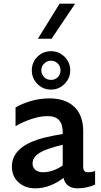

<svg xmlns="http://www.w3.org/2000/svg" viewBox="-20 -1020 555 1050"><path d="M327 -47Q294 -21 254.5 -5.5Q215 10 173 10Q117 10 81 -23Q45 -56 45 -109Q45 -222 222 -267Q280 -281 323 -287V-294Q323 -341 303 -363Q283 -385 240 -385Q199 -385 151.5 -369Q104 -353 65 -330V-432Q97 -452 147 -467Q197 -482 250 -482Q338 -482 386.5 -435.5Q435 -389 435 -303V-109Q435 -93 441 -85.5Q447 -78 461 -78Q481 -78 500 -85V-10Q483 -2 456 4Q429 10 405 10Q341 10 327 -47ZM215 -78Q269 -78 323 -115V-228Q285 -220 242 -205Q199 -190 178.5 -170.5Q158 -151 158 -126Q158 -104 173.5 -91Q189 -78 215 -78ZM154 -635Q154 -679 184.5 -709.5Q215 -740 259 -740Q302 -740 333 -709.5Q364 -679 364 -635Q364 -592 333 -561Q302 -530 259 -530Q215 -530 184.5 -561Q154 -592 154 -635ZM311 -635Q311 -657 296 -672.5Q281 -688 259 -688Q237 -688 221.5 -672.5Q206 -657 206 -635Q206 -613 221.5 -598Q237 -583 259 -583Q281 -583 296 -598Q311 -613 311 -635ZM306 -1000H391L262 -808H187Z"/></svg>

Font: Madhuban Medium
Style: Regular
Weight: 500
Designer: jaikishan Patel
Foundry: MagicType
Version: Version 1.000